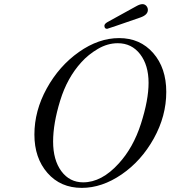

<svg xmlns="http://www.w3.org/2000/svg" viewBox="-20 -890 827 932"><path d="M147 -236.8Q147 -352.1 207 -460.9Q267.1 -569.8 363 -637.5Q459 -705.1 558.1 -705.1Q660.2 -705.1 723.6 -632.6Q787.1 -560.1 787.1 -443.8Q787.1 -326.7 726.6 -217.8Q666 -108.9 570.6 -43.5Q475.1 22 377 22Q273.9 22 210.4 -50.5Q147 -123 147 -236.8ZM237.8 -203.1Q237.8 -113.3 277.8 -59.1Q317.9 -4.9 383.8 -4.9Q473.6 -4.9 556.2 -96.2Q627 -173.3 664.1 -289.1Q701.2 -404.8 701.2 -487.8Q701.2 -573.7 660.2 -627Q619.1 -680.2 551.8 -680.2Q502 -680.2 455.1 -652.6Q408.2 -625 375 -587.9Q306.2 -512.7 272 -401.4Q237.8 -290 237.8 -203.1ZM486.8 -765.1Q486.8 -773.9 501.2 -782.5Q515.6 -791 641.6 -859.9Q658.7 -869.6 670.7 -869.9Q682.6 -870.1 690.2 -861.6Q697.8 -853 697.8 -841.8Q697.8 -817.9 661.6 -805.2Q502.4 -750 500 -750Q486.8 -750 486.8 -765.1Z"/></svg>

Font: CMU Classical Serif
Style: Italic
Weight: 500
Italic angle: -14.04°
Version: Version 0.7.0